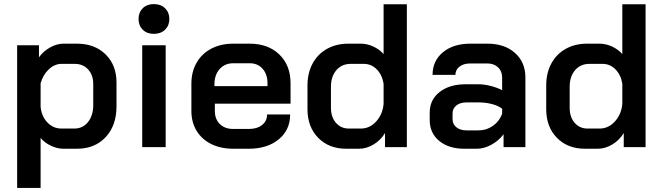

<svg xmlns="http://www.w3.org/2000/svg" viewBox="-20 -721 3248 941"><path d="M64 -499H171V-440Q192 -470 225.5 -488.5Q259 -507 291 -507H357Q444 -507 497.5 -454.5Q551 -402 551 -316V-200Q551 -106 498 -49Q445 8 357 8H290Q261 8 230 -6.5Q199 -21 179 -45V200H64ZM345 -91Q386 -91 411.5 -123Q437 -155 437 -207V-309Q437 -353 412 -380.5Q387 -408 346 -408H282Q248 -408 219.5 -381.5Q191 -355 179 -313V-197Q184 -150 212.5 -120.5Q241 -91 281 -91Z M659 -628Q659 -660 679.5 -680.5Q700 -701 734 -701Q768 -701 789 -680.5Q810 -660 810 -628Q810 -596 789 -575.5Q768 -555 734 -555Q700 -555 679.5 -575.5Q659 -596 659 -628ZM677 -499H792V0H677Z M918 -177V-311Q918 -369 943.5 -413.5Q969 -458 1015.5 -482.5Q1062 -507 1123 -507H1203Q1294 -507 1349 -454Q1404 -401 1404 -313V-213H1033V-177Q1033 -137 1057.5 -113Q1082 -89 1123 -89H1200Q1240 -89 1264.5 -108.5Q1289 -128 1289 -160H1402Q1402 -84 1346 -38Q1290 8 1199 8H1123Q1062 8 1015.5 -15Q969 -38 943.5 -80Q918 -122 918 -177ZM1291 -299V-313Q1291 -357 1267 -384Q1243 -411 1204 -411H1123Q1082 -411 1056.5 -382.5Q1031 -354 1031 -308V-299Z M1487 -186V-302Q1487 -363 1512 -409.5Q1537 -456 1582.5 -481.5Q1628 -507 1687 -507H1748Q1779 -507 1809.5 -493Q1840 -479 1860 -456V-700H1974V0H1867V-69Q1846 -34 1811 -13Q1776 8 1740 8H1677Q1592 8 1539.5 -45.5Q1487 -99 1487 -186ZM1749 -91Q1792 -91 1823.5 -125.5Q1855 -160 1860 -211V-311Q1853 -354 1826.5 -381Q1800 -408 1763 -408H1699Q1655 -408 1628.5 -377Q1602 -346 1602 -296V-193Q1602 -147 1626.5 -119Q1651 -91 1689 -91Z M2086 -133V-169Q2086 -232 2134.5 -270Q2183 -308 2262 -308H2324Q2352 -308 2384 -300Q2416 -292 2441 -279V-341Q2441 -372 2421 -391Q2401 -410 2369 -410H2285Q2252 -410 2232 -394.5Q2212 -379 2212 -354H2100Q2100 -423 2151 -465Q2202 -507 2285 -507H2369Q2453 -507 2504 -461.5Q2555 -416 2555 -341V0H2448V-63Q2424 -31 2388 -11.5Q2352 8 2317 8H2255Q2179 8 2132.5 -30.5Q2086 -69 2086 -133ZM2324 -82Q2364 -82 2396 -104.5Q2428 -127 2441 -164V-188Q2424 -202 2393 -210.5Q2362 -219 2328 -219H2265Q2235 -219 2216.5 -204Q2198 -189 2198 -165V-137Q2198 -112 2217 -97Q2236 -82 2267 -82Z M2657 -186V-302Q2657 -363 2682 -409.5Q2707 -456 2752.5 -481.5Q2798 -507 2857 -507H2918Q2949 -507 2979.5 -493Q3010 -479 3030 -456V-700H3144V0H3037V-69Q3016 -34 2981 -13Q2946 8 2910 8H2847Q2762 8 2709.5 -45.5Q2657 -99 2657 -186ZM2919 -91Q2962 -91 2993.5 -125.5Q3025 -160 3030 -211V-311Q3023 -354 2996.5 -381Q2970 -408 2933 -408H2869Q2825 -408 2798.5 -377Q2772 -346 2772 -296V-193Q2772 -147 2796.5 -119Q2821 -91 2859 -91Z"/></svg>

Font: Bai Jamjuree SemiBold
Style: Regular
Weight: 600
Version: Version 1.000; ttfautohint (v1.6)